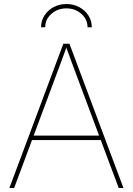

<svg xmlns="http://www.w3.org/2000/svg" viewBox="-20 -948 670 968"><path d="M27.3 0 299.3 -727.5H330.1L602.5 0H578.6L367.7 -563.5Q353 -602.5 338.6 -641.6Q324.2 -680.7 310.1 -719.7H318.8Q304.7 -680.7 290.3 -641.6Q275.9 -602.5 261.2 -563.5L51.3 0ZM134.3 -241.7V-264.2H495.1V-241.7ZM314.5 -927.7Q350.6 -927.7 379.6 -912.1Q408.7 -896.5 425.8 -869.9Q442.9 -843.3 442.9 -810.5H421.4Q421.4 -850.6 390.1 -878.2Q358.9 -905.8 314.9 -905.8Q270.5 -905.8 239.3 -878.2Q208 -850.6 208 -810.5H187Q187 -843.3 204.1 -869.9Q221.2 -896.5 250.2 -912.1Q279.3 -927.7 314.5 -927.7Z"/></svg>

Font: Inter 18pt Thin
Style: Regular
Weight: 250
Designer: Rasmus Andersson
Foundry: rsms
Version: Version 4.001;git-66647c0bb